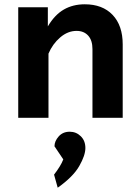

<svg xmlns="http://www.w3.org/2000/svg" viewBox="-20 -549 652 895"><path d="M65 0V-515H203V-426Q235 -480 277.5 -504.5Q320 -529 375 -529Q458 -529 505 -479.5Q552 -430 552 -342V0H411V-320Q411 -361 391 -383Q371 -405 337 -405Q296 -405 260.5 -374.5Q225 -344 206 -299V0ZM249 326 232 265Q246 247 257.5 228.5Q269 210 275 194L234 133Q234 109 253.5 87Q273 65 305 65Q335 65 356.5 86Q378 107 378 141Q378 175 349.5 225Q321 275 249 326Z"/></svg>

Font: Secular One
Style: Regular
Weight: 400
Designer: Michal Sahar
Foundry: Hagilda
Version: Version 1.002; ttfautohint (v1.8.4.7-5d5b);gftools[0.9.29]